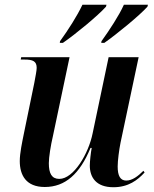

<svg xmlns="http://www.w3.org/2000/svg" viewBox="-20 -776 647 806"><path d="M406 -603 405 -596H418C472 -634 567 -712 599 -748L601 -756H500C480 -711 439 -649 406 -603ZM232 -603 231 -596H244C299 -634 391 -710 425 -748L427 -756H326C304 -709 266 -650 232 -603ZM456 10C519 10 558 -20 587 -52L582 -59C559 -36 535 -18 510 -18C485 -18 474 -38 474 -77C474 -102 480 -147 486 -177L562 -536H436L369 -217C352 -131 289 -25 229 -25C197 -25 185 -48 185 -91C185 -116 193 -166 202 -204L272 -536H69L67 -526H83C118 -526 134 -519 134 -491C134 -480 129 -455 124 -428L80 -214C73 -179 63 -133 63 -100C63 -41 89 9 168 9C254 9 315 -46 360 -155H365C361 -136 357 -97 357 -81C357 -32 383 10 456 10Z"/></svg>

Font: Noto Serif Display SemiCondensed SemiBold
Style: Italic
Weight: 600
Width: 4
Italic angle: -12°
Designer: Monotype Design Team
Foundry: Monotype Imaging Inc.
Version: Version 2.009